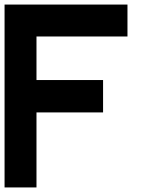

<svg xmlns="http://www.w3.org/2000/svg" viewBox="-20 -820 669 842"><path d="M0 -800V2H140V-327H432V-469H140V-660H539V-800Z"/></svg>

Font: MintSans
Style: Bold
Weight: 700
Version: Version 2.0